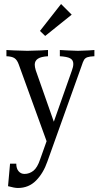

<svg xmlns="http://www.w3.org/2000/svg" viewBox="-20 -701 490 956"><path d="M315 -450Q357 -448 368 -448Q380 -448 422 -450L450 -452V-421Q426 -420 415 -416Q404 -412 398.5 -403Q393 -394 386 -372L216 103Q196 161 159.5 198Q123 235 69 235Q52 235 20 226L30 114H61Q61 138 72.5 151.5Q84 165 102 165Q126 165 146 149.5Q166 134 180 92L212 2L73 -381Q65 -403 52 -411.5Q39 -420 12 -421V-452L48 -450Q102 -448 116 -448Q132 -448 184 -450L219 -452V-421Q184 -419 168.5 -408.5Q153 -398 153 -379Q153 -368 158 -351L248 -95L338 -350Q345 -368 345 -383Q345 -402 329.5 -410.5Q314 -419 278 -421V-452ZM337 -628 205 -522 179 -547 284 -681Z"/></svg>

Font: Gupter
Style: Regular
Weight: 400
Designer: Octavio Pardo
Version: Version 1.000